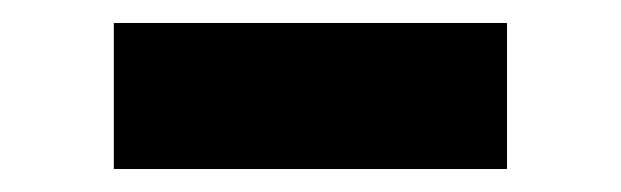

<svg xmlns="http://www.w3.org/2000/svg" viewBox="-20 -766 540 167"><path d="M79 -619V-746H421V-619Z"/></svg>

Font: Literata 18pt ExtraBold
Style: Regular
Weight: 800
Designer: Latin by Veronika Burian and Jose Scaglione. Greek by Irene Vlachou. Cyrillic by Vera Evstafieva.
Foundry: TypeTogether
Version: Version 3.103;gftools[0.9.29]